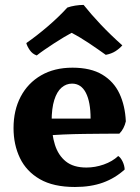

<svg xmlns="http://www.w3.org/2000/svg" viewBox="-20 -737 557 766"><path d="M279 9Q193 9 139.1 -22.1Q85.2 -53.2 59.6 -106.5Q34 -159.8 34 -226Q34 -297.2 62.6 -351.5Q91.2 -405.8 144 -436.4Q196.8 -467 269.2 -467Q342 -467 388.1 -439.3Q434.2 -411.6 456.7 -363.4Q479.2 -315.2 482 -252.8Q475 -222.6 456.2 -203.8Q429.6 -203.8 393.2 -203.5Q356.8 -203.2 315.6 -202.7Q274.4 -202.2 232.4 -200.4Q190.4 -198.6 152.2 -196V-263.8H341.4Q341.4 -330.4 322.5 -366.9Q303.6 -403.4 267.4 -403.4Q244 -403.4 225.5 -387.4Q207 -371.4 196.5 -338Q186 -304.6 186 -253Q186 -201.6 199.1 -159.6Q212.2 -117.6 242.5 -93.1Q272.8 -68.6 324.8 -68.6Q359.6 -68.6 394 -80.7Q428.4 -92.8 451.6 -114.6Q461.4 -108.4 469 -92.8Q476.6 -77.2 477.4 -60.8Q439.2 -26 390.8 -8.5Q342.4 9 279 9ZM126.6 -515.8Q109.4 -521.6 98.7 -537.2Q88 -552.8 85 -565.2Q126 -593.6 170.3 -631.5Q214.6 -669.4 248.6 -706.8Q262.6 -711.8 280 -714.6Q297.4 -717.4 313.6 -717.4Q343 -680.4 381.8 -639.3Q420.6 -598.2 468 -556Q456.4 -542.8 440.6 -532.7Q424.8 -522.6 402 -518.2Q371.8 -540 335.3 -564.5Q298.8 -589 265.6 -606Q253 -599.4 234.3 -588.2Q215.6 -577 195.4 -563.9Q175.2 -550.8 156.9 -538.1Q138.6 -525.4 126.6 -515.8Z"/></svg>

Font: Vollkorn
Style: Regular
Weight: 400
Designer: Friedrich Althausen
Foundry: Friedrich Althausen
Version: Version 4.104